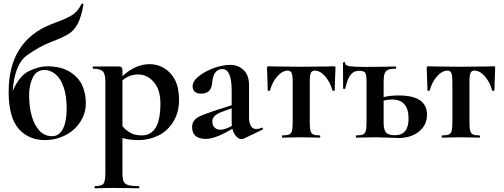

<svg xmlns="http://www.w3.org/2000/svg" viewBox="-20 -747 2733 1042"><path d="M222.2 -367.2Q178.2 -367.2 158.2 -326.7Q138.2 -286.1 138.2 -232.9Q138.2 -130.9 171.6 -69.3Q205.1 -7.8 262.2 -7.8Q300.8 -7.8 321.3 -47.4Q341.8 -86.9 341.8 -157.2Q341.8 -227.5 325.4 -274.2Q309.1 -320.8 281.5 -344Q253.9 -367.2 222.2 -367.2ZM223.1 13.2Q135.3 13.2 81.1 -48.3Q26.9 -109.9 26.9 -249Q26.9 -524.9 259.8 -616.2L288.1 -627Q343.3 -647 373 -666Q402.8 -685.1 421.9 -725.1Q422.9 -728 428.5 -727.1Q434.1 -726.1 433.1 -723.1Q420.9 -653.3 400.9 -616.7Q380.9 -580.1 351.3 -562Q321.8 -543.9 256.8 -519Q191.9 -494.1 125.5 -446Q59.1 -397.9 48.8 -252.9Q85 -336.9 138.9 -362.1Q192.9 -387.2 234.9 -387.2Q310.1 -387.2 357.4 -358.2Q404.8 -329.1 425.3 -285.6Q445.8 -242.2 445.8 -187Q445.8 -131.8 415.3 -85Q384.8 -38.1 333.5 -12.5Q282.2 13.2 223.1 13.2Z M749.5 -12.2Q850.6 -12.2 850.6 -184.1Q850.6 -260.3 814.9 -301.5Q779.3 -342.8 730.5 -342.8Q681.6 -342.8 644.5 -311V-62Q666.5 -37.1 690.4 -24.7Q714.4 -12.2 749.5 -12.2ZM644.5 193.8Q644.5 223.6 651.1 237.8Q657.7 252 676 257.6Q694.3 263.2 733.4 263.2Q736.3 263.2 736.3 269Q736.3 274.9 733.4 274.9Q696.3 274.9 675.8 273.9L596.7 272.9L537.6 273.9Q522.5 274.9 495.6 274.9Q492.7 274.9 492.7 269Q492.7 263.2 495.6 263.2Q519.5 263.2 535.6 255.4Q551.8 247.6 551.8 193.8V-305.2Q551.8 -347.2 537.1 -360.6Q522.5 -374 485.4 -374Q483.4 -374 483.4 -380.1Q483.4 -386.2 485.4 -386.2H622.6Q636.7 -386.2 640.6 -381.1Q644.5 -376 644.5 -362.8V-334Q716.3 -398.9 792.5 -398.9Q834.5 -398.9 871.1 -377Q907.7 -355 929.7 -313.2Q951.7 -271.5 951.7 -203.1Q951.7 -134.8 918.7 -83.5Q885.7 -32.2 835.4 -9.5Q785.2 13.2 733.4 13.2Q681.6 13.2 644.5 2Z M1237.3 -85V-159.2L1182.6 -139.2Q1132.3 -121.1 1132.3 -87.9Q1132.3 -66.9 1144.3 -54.9Q1156.2 -43 1176.3 -43Q1196.3 -43 1225.6 -57.1L1238.3 -64Q1237.3 -70.8 1237.3 -85ZM1237.3 -254.9Q1237.3 -372.1 1187 -372.1Q1136.7 -372.1 1131.3 -294.9Q1125.5 -238.8 1072.3 -238.8Q1025.4 -238.8 1025.4 -279.8Q1025.4 -306.6 1059.3 -333.7Q1093.3 -360.8 1141.4 -377.9Q1189.5 -395 1231 -395Q1272.5 -395 1302 -366.9Q1331.5 -338.9 1331.5 -285.2V-107.9Q1331.5 -79.1 1342 -63Q1352.5 -46.9 1369.1 -46.9Q1385.7 -46.9 1400.4 -54.2H1401.4Q1405.3 -54.2 1406.7 -49.6Q1408.2 -44.9 1404.3 -43L1301.3 5.9Q1297.4 7.8 1286.9 7.8Q1276.4 7.8 1262 -7.1Q1247.6 -22 1241.2 -47.9L1195.3 -22.9Q1136.7 6.8 1098.1 6.8Q1022.5 6.8 1022.5 -57.1Q1022.5 -97.7 1066.9 -117.2Q1088.4 -127 1135.3 -143.1L1237.3 -175.8Z M1513.2 -12.2Q1537.1 -12.2 1548.8 -17.1Q1560.5 -22 1564.5 -36.4Q1568.4 -50.8 1568.4 -81.1V-303.2Q1568.4 -338.4 1562.7 -351.1Q1557.1 -363.8 1541.5 -363.8Q1512.7 -363.8 1485.1 -332.8Q1457.5 -301.8 1445.3 -255.9Q1444.3 -253.9 1438.7 -253.9Q1433.1 -253.9 1433.1 -255.9L1431.2 -320.8Q1429.2 -360.4 1429.2 -372.1Q1429.2 -383.8 1430.2 -385.5Q1431.2 -387.2 1444.8 -387.2Q1458.5 -387.2 1474.1 -386.2L1612.3 -384.8L1753.4 -386.2Q1770.5 -387.2 1785.2 -387.2Q1799.8 -387.2 1800.5 -385.5Q1801.3 -383.8 1798.8 -331.1Q1796.4 -278.3 1796.4 -255.9Q1796.4 -253.9 1790.8 -253.9Q1785.2 -253.9 1784.2 -255.9Q1772 -301.8 1744.6 -332.8Q1717.3 -363.8 1688.5 -363.8Q1672.4 -363.8 1666.7 -350.8Q1661.1 -337.9 1661.1 -303.2V-81.1Q1661.1 -51.3 1665.3 -36.6Q1669.4 -22 1680.9 -17.1Q1692.4 -12.2 1715.3 -12.2Q1718.3 -12.2 1718.3 -6.1Q1718.3 0 1715.3 0Q1687.5 0 1672.4 -1L1616.2 -2L1558.1 -1Q1542 0 1513.2 0Q1510.3 0 1510.3 -6.1Q1510.3 -12.2 1513.2 -12.2Z M2197.3 -103Q2197.3 -207 2106.9 -207Q2085.9 -207 2062 -201.2V-81.1Q2062 -44.9 2074 -29.1Q2085.9 -13.2 2123 -13.2Q2197.3 -13.2 2197.3 -103ZM2297.4 -125Q2297.4 -67.9 2253.7 -33Q2210 2 2141.1 2L2085.9 0Q2038.1 -2 2017.1 -2L1959 -1Q1942.9 0 1914.1 0Q1911.1 0 1911.1 -6.1Q1911.1 -12.2 1914.1 -12.2Q1938 -12.2 1949.5 -17.1Q1960.9 -22 1965.1 -36.4Q1969.2 -50.8 1969.2 -81.1V-305.2Q1969.2 -340.3 1962.2 -351.6Q1955.1 -362.8 1927.7 -362.8Q1900.4 -362.8 1882.8 -341.3Q1865.2 -319.8 1854 -267.1Q1853 -264.2 1847.7 -264.2Q1842.3 -264.2 1842.3 -267.1L1841.3 -404.8Q1841.3 -409.7 1847.2 -409.9Q1853 -410.2 1853 -404.8Q1853 -390.6 1880.1 -387.2Q1907.2 -383.8 1965.3 -383.8L2057.1 -384.8Q2085.9 -385.7 2127.9 -386.2Q2129.9 -386.2 2130.1 -380.1Q2130.4 -374 2127.9 -374Q2099.1 -374 2085.7 -367.9Q2072.3 -361.8 2067.1 -347.4Q2062 -333 2062 -303.2V-220.2Q2099.1 -229 2143.1 -229Q2297.4 -229 2297.4 -125Z M2379.9 -12.2Q2403.8 -12.2 2415.5 -17.1Q2427.2 -22 2431.2 -36.4Q2435.1 -50.8 2435.1 -81.1V-303.2Q2435.1 -338.4 2429.4 -351.1Q2423.8 -363.8 2408.2 -363.8Q2379.4 -363.8 2351.8 -332.8Q2324.2 -301.8 2312 -255.9Q2311 -253.9 2305.4 -253.9Q2299.8 -253.9 2299.8 -255.9L2297.9 -320.8Q2295.9 -360.4 2295.9 -372.1Q2295.9 -383.8 2296.9 -385.5Q2297.9 -387.2 2311.5 -387.2Q2325.2 -387.2 2340.8 -386.2L2479 -384.8L2620.1 -386.2Q2637.2 -387.2 2651.9 -387.2Q2666.5 -387.2 2667.2 -385.5Q2668 -383.8 2665.5 -331.1Q2663.1 -278.3 2663.1 -255.9Q2663.1 -253.9 2657.5 -253.9Q2651.9 -253.9 2650.9 -255.9Q2638.7 -301.8 2611.3 -332.8Q2584 -363.8 2555.2 -363.8Q2539.1 -363.8 2533.4 -350.8Q2527.8 -337.9 2527.8 -303.2V-81.1Q2527.8 -51.3 2532 -36.6Q2536.1 -22 2547.6 -17.1Q2559.1 -12.2 2582 -12.2Q2585 -12.2 2585 -6.1Q2585 0 2582 0Q2554.2 0 2539.1 -1L2482.9 -2L2424.8 -1Q2408.7 0 2379.9 0Q2377 0 2377 -6.1Q2377 -12.2 2379.9 -12.2Z"/></svg>

Font: Cormorant-Bold
Style: Bold
Weight: 700
Designer: Christian Thalmann (Catharsis Fonts)
Version: Version 3.000